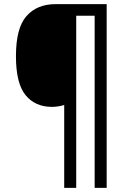

<svg xmlns="http://www.w3.org/2000/svg" viewBox="-20 -780 632 927"><path d="M495 127H437V-704H348V127H290V-273Q277 -269 261.5 -266.5Q246 -264 231 -264Q150 -264 103.5 -320.5Q57 -377 57 -509Q57 -645 108 -702.5Q159 -760 248 -760H495Z"/></svg>

Font: Noto Sans Kannada SemiCondensed
Style: Regular
Weight: 400
Width: 4
Designer: Jelle Bosma - Monotype Design Team
Foundry: Monotype Imaging Inc.
Version: Version 2.005; ttfautohint (v1.8.4.7-5d5b)